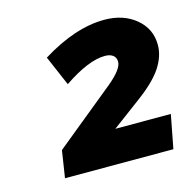

<svg xmlns="http://www.w3.org/2000/svg" viewBox="-72 -861 579 575"><g transform="rotate(-15 217.0 -574.0)"><path d="M246 -464H418L398 -360H62L75 -444L260 -595Q306 -633 306 -656Q306 -669 297 -676Q288 -683 272 -683Q221 -683 143 -630L103 -723Q208 -788 298 -788Q357 -788 395.5 -756Q434 -724 434 -674Q434 -639 411 -604Q388 -569 332 -528Z"/></g></svg>

Font: Gontserrat ExtraBold
Style: Italic
Weight: 800
Italic angle: -11.3°
Designer: Julieta Ulanovsky
Foundry: Julieta Ulanovsky
Version: Version 6.001